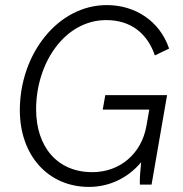

<svg xmlns="http://www.w3.org/2000/svg" viewBox="-20 -726 720 755"><path d="M330 9C410 9 483 -26 535 -88C532 -58 529 -27 530 0H576L637 -352H394L384 -295H567L556 -232C537 -121 451 -49 343 -49C205 -49 122 -149 122 -296C122 -479 235 -647 398 -647C496 -647 560 -593 589 -508L645 -535C608 -644 511 -706 400 -706C207 -706 58 -513 58 -293C58 -114 170 9 330 9Z"/></svg>

Font: Fixel Text 20240404 Light
Style: Italic
Weight: 300
Width: 4
Italic angle: -10°
Designer: AlfaBravo + MacPaw
Foundry: Kyrylo Tkachov, Marchela Mozhyna, Serhii Makarenko, Maria Weinstein, Zakhar Kryvoshyya
Version: Version 1.211;Glyphs 3.2 (3225)